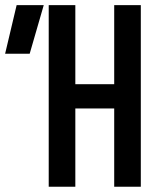

<svg xmlns="http://www.w3.org/2000/svg" viewBox="-20 -713 626 733"><path d="M416 0H517.6V-693.4H416V-391.6H267.6V-693.4H166V0H267.6V-298.8H416ZM-0.5 -507.8H93.3L147 -693.4H43.5Z"/></svg>

Font: Cascadia Code PL
Style: Regular
Weight: 400
Monospace: yes
Designer: Aaron Bell
Foundry: Saja Typeworks
Version: Version 2404.023